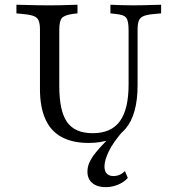

<svg xmlns="http://www.w3.org/2000/svg" viewBox="-20 -591 728 809"><path d="M425 197.6Q389.5 197.6 369 180.2Q348.4 162.9 348.4 132.3Q348.4 111.3 357.3 92.3Q366.1 73.4 382.3 53.2Q398.4 33.1 420.6 10.1Q442.7 -12.9 469.4 -41.1L500.8 -41.9Q456.5 8.9 438.3 46.8Q420.2 84.7 420.2 110.5Q420.2 129.8 429.8 140.3Q439.5 150.8 458.1 150.8Q485.5 150.8 506.5 129.8L518.5 158.9Q502.4 176.6 477.4 187.1Q452.4 197.6 425 197.6ZM148.4 -369.4V-465.3Q148.4 -490.3 143.1 -503.6Q137.9 -516.9 123 -523Q108.1 -529 80.6 -531.5L49.2 -534.7V-571Q64.5 -571 86.3 -570.2Q108.1 -569.4 132.7 -569Q157.3 -568.5 180.6 -568.5H188.7H194.4Q215.3 -568.5 236.3 -569Q257.3 -569.4 275.8 -570.2Q294.4 -571 306.5 -571V-534.7L286.3 -532.3Q251.6 -527.4 240.7 -514.9Q229.8 -502.4 229.8 -465.3V-369.4ZM354 11.3Q285.5 11.3 239.5 -13.7Q193.5 -38.7 171 -89.5Q148.4 -140.3 148.4 -215.3V-369.4H229.8V-229Q229.8 -122.6 262.9 -76.2Q296 -29.8 371 -29.8Q448.4 -29.8 485.1 -80.2Q521.8 -130.6 521.8 -234.7V-369.4H559.7V-231.5Q559.7 -108.9 509.3 -48.8Q458.9 11.3 354 11.3ZM521.8 -369.4V-465.3Q521.8 -501.6 512.5 -515.3Q503.2 -529 466.9 -532.3L445.2 -534.7V-571Q462.1 -570.2 488.7 -569.4Q515.3 -568.5 540.3 -568.5Q561.3 -568.5 583.5 -569Q605.6 -569.4 625.8 -570.2Q646 -571 658.9 -571V-534.7L625 -531.5Q597.6 -529 583.5 -522.6Q569.4 -516.1 564.5 -502.8Q559.7 -489.5 559.7 -465.3V-369.4Z"/></svg>

Font: Playfair 9pt
Style: Regular
Weight: 400
Designer: Claus Eggers Sørensen
Foundry: Claus Eggers Sørensen
Version: Version 2.203